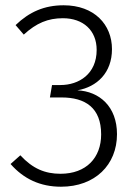

<svg xmlns="http://www.w3.org/2000/svg" viewBox="-20 -696 526 727"><path d="M221 -676C148 -676 91 -651 39 -601L70 -565C118 -609 162 -627 218 -627C295 -627 346 -581 346 -507C346 -416 279 -374 209 -374H177L169 -327H213C303 -327 363 -288 363 -187C363 -99 307 -38 209 -38C151 -38 104 -57 57 -108L20 -75C70 -18 133 11 211 11C340 11 423 -72 423 -188C423 -293 356 -350 273 -354C347 -367 404 -420 404 -510C404 -603 337 -676 221 -676Z"/></svg>

Font: FiraGO Light
Style: Regular
Weight: 300
Designer: bBox Type
Foundry: bBox Type GmbH
Version: Version 1.001;PS 001.001;hotconv 1.0.88;makeotf.lib2.5.64775